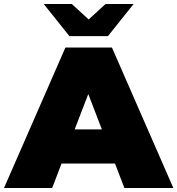

<svg xmlns="http://www.w3.org/2000/svg" viewBox="-39 -937 884 957"><path d="M-19 0 287 -700H519L825 0H581L355 -588H447L221 0ZM163 -122 223 -292H545L605 -122ZM307 -757 179 -917H319L461 -787H345L487 -917H627L499 -757Z"/></svg>

Font: MOST Montserrat Black
Style: Regular
Weight: 900
Designer: Julieta Ulanovsky
Foundry: Julieta Ulanovsky
Version: Version 8.000;March 11, 2024;FontCreator 15.0.0.2926 64-bit